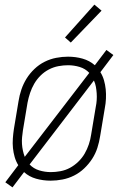

<svg xmlns="http://www.w3.org/2000/svg" viewBox="-20 -773 540 830"><path d="M34 37 3 15 59 -59Q49 -75 43.5 -94Q38 -113 36 -133Q34 -153 35.5 -174Q37 -195 40 -215L60 -335Q64 -361 72.5 -386Q81 -411 95 -433.5Q109 -456 129 -475Q149 -494 173 -506Q197 -518 223 -523Q249 -528 274 -528Q307 -528 337 -519.5Q367 -511 390 -491L440 -557L470 -535L414 -461Q424 -445 429.5 -426Q435 -407 437 -387Q439 -367 438 -346Q437 -325 433 -305L413 -185Q409 -159 401 -134Q393 -109 378.5 -86.5Q364 -64 344 -45Q324 -26 300 -14Q276 -2 250 3Q224 8 199 8Q166 8 136 -0.5Q106 -9 84 -29ZM87 -95 366 -458Q349 -476 324.5 -483.5Q300 -491 274 -491Q254 -491 232.5 -487Q211 -483 191 -472.5Q171 -462 155 -446Q139 -430 128 -411Q117 -392 110 -371Q103 -350 99 -329L79 -209Q77 -195 75.5 -180Q74 -165 75 -150.5Q76 -136 79 -122Q82 -108 87 -95ZM200 -29Q220 -29 241.5 -33Q263 -37 282.5 -47.5Q302 -58 318.5 -74Q335 -90 346 -109Q357 -128 364 -149Q371 -170 374 -191L394 -311Q397 -325 398 -340Q399 -355 398 -369.5Q397 -384 394.5 -398Q392 -412 386 -425L108 -62Q125 -44 149.5 -36.5Q174 -29 200 -29ZM286 -589 261 -611 388 -753 419 -727Z"/></svg>

Font: Iosevka Term Curly XLt Obl
Style: Regular
Weight: 200
Italic angle: -9°
Designer: Belleve Invis
Foundry: Belleve Invis
Version: Version 32.3.0